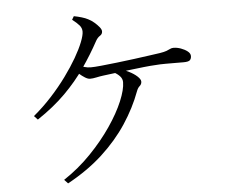

<svg xmlns="http://www.w3.org/2000/svg" viewBox="-55 -841 1110 937"><g transform="rotate(-5 500.0 -372.0)"><path d="M223.4 14Q296.7 -34.4 356.8 -96.6Q417 -158.9 460.7 -223.1Q504.4 -287.3 527.9 -343.5Q551.4 -399.7 551.4 -435.9Q551.4 -452.4 539.7 -465.2Q528 -477.9 509.2 -487.9L524.7 -503.1Q556.7 -497.1 582.8 -484.2Q608.8 -471.3 624.5 -456.7Q640.2 -442.1 640.2 -431.2Q640.2 -418.3 630.6 -410Q620.9 -401.7 615 -385.3Q585.8 -306.5 535.8 -230.6Q485.7 -154.7 412.9 -87.8Q340 -20.9 241.1 32.9ZM103.7 -308.8Q151.3 -348.3 193.1 -394.1Q235 -439.9 268.5 -486Q302 -532 326.1 -573.6Q350.1 -615.2 363.1 -648.2Q376 -681.1 376 -698.9Q376 -716.1 364.7 -729.5Q353.3 -743 330.1 -760.9L340 -777.5Q360 -773.7 378 -768.3Q395.9 -763 408.3 -756.4Q422.7 -749.5 437 -737.4Q451.3 -725.2 461.1 -713.1Q470.8 -701.1 470.8 -691.9Q470.8 -678.5 459.1 -671.3Q447.4 -664.2 438.5 -648.9Q402.9 -583.3 359.9 -521.2Q316.9 -459 259.4 -401.4Q201.8 -343.7 121.2 -290.1ZM392.4 -466.4Q382.1 -466.4 368 -475.1Q353.8 -483.9 340.2 -495.9Q326.6 -507.8 316.6 -517.7L332 -540.6Q354.3 -530.6 369.7 -526.1Q385.1 -521.6 401 -521.6Q417.9 -521.6 452.3 -525Q486.7 -528.4 529.5 -533.4Q572.4 -538.4 614.6 -543.9Q656.9 -549.4 691.3 -554.4Q725.7 -559.4 742.3 -561.6Q764.1 -565 775.8 -569.4Q787.4 -573.9 794.5 -577.6Q801.5 -581.3 810.8 -581.3Q828.3 -581.3 847 -574.6Q865.8 -567.9 879.1 -557.4Q892.4 -546.9 892.4 -534.1Q892.4 -521.6 885.5 -514.2Q878.5 -506.8 853.5 -506.8Q838.8 -506.8 815.1 -507Q791.4 -507.1 765.1 -507.1Q738.8 -507.1 715.2 -505.1Q692.9 -504.1 659.6 -500.5Q626.2 -496.8 589 -492.3Q551.7 -487.8 517.7 -483.7Q483.7 -479.6 459.9 -476.4Q440.9 -474 423.7 -470.2Q406.4 -466.4 392.4 -466.4Z"/></g></svg>

Font: Noto Serif HK ExtraLight
Style: Regular
Weight: 200
Designer: Ryoko NISHIZUKA 西塚涼子 (kana & ideographs); Frank Grießhammer (Latin, Greek & Cyrillic); Wenlong ZHANG 张文龙 (bopomofo); San
Foundry: Adobe
Version: Version 2.002-H1;hotconv 1.1.0;makeotfexe 2.6.0